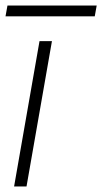

<svg xmlns="http://www.w3.org/2000/svg" viewBox="-24 -675 370 695"><path d="M27 0 119 -526H164L72 0ZM-4 -616 3 -655H326L319 -616Z"/></svg>

Font: DM Sans 9pt ExtraLight
Style: Italic
Weight: 250
Italic angle: -10°
Version: Version 4.004;gftools[0.9.30]